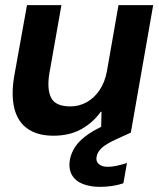

<svg xmlns="http://www.w3.org/2000/svg" viewBox="-20 -516 619 747"><path d="M188 12Q126 12 87.5 -15Q49 -42 36 -93.5Q23 -145 35 -218L85 -496H219L172 -230Q162 -169 179 -135.5Q196 -102 254 -102Q288 -102 317.5 -118.5Q347 -135 367.5 -165.5Q388 -196 396 -239L441 -496H576L489 0H373L375 -81H372Q341 -38 295.5 -13Q250 12 188 12ZM368 211Q332 211 303 200Q274 189 260 165Q246 141 252 105Q257 78 274 53Q291 28 326.5 4Q362 -20 422 -43L470 -63L489 0L434 25Q394 43 376.5 59Q359 75 356 93Q352 111 364 122Q376 133 400 133Q415 133 434 129Q453 125 474 118L460 197Q440 204 416.5 207.5Q393 211 368 211Z"/></svg>

Font: DM Sans 36pt
Style: Bold Italic
Weight: 700
Italic angle: -10°
Designer: Colophon Foundry, Jonny Pinhorn
Foundry: Colophon Foundry
Version: Version 4.004;gftools[0.9.30]